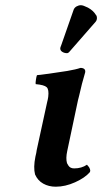

<svg xmlns="http://www.w3.org/2000/svg" viewBox="-20 -703 390 733"><path d="M236.8 -127Q230.5 -98.6 235.8 -80.1Q239.7 -72.3 241.2 -70.8Q248 -60.1 263.2 -60.1Q291.5 -60.1 312 -74.2Q317.4 -68.4 319.6 -65.2Q321.8 -62 323.7 -56.4Q325.7 -50.8 323.2 -45.9Q304.2 -23.9 266.6 -7.1Q229 9.8 192.9 9.8Q166 9.8 145 -2Q124 -13.7 113.8 -37.1Q106.9 -63.5 115.2 -105Q119.1 -120.1 120.1 -129.9L160.2 -314Q162.1 -320.3 164.1 -333Q167.5 -361.3 158.2 -370.1Q148.9 -378.9 116.2 -381.8Q115.2 -386.2 117.2 -398.9Q119.1 -411.6 121.1 -416Q152.3 -418.9 236.8 -432.1Q271 -438 287.1 -443.8Q296.9 -443.8 301.8 -439.5Q306.6 -435.1 305.2 -426.8Q292 -382.8 282.2 -337.9Q281.7 -335 280 -329.3Q278.3 -323.7 277.8 -320.8ZM289.1 -683.1Q297.4 -683.1 315.9 -673.8Q336.4 -662.6 346.2 -646Q350.1 -642.1 350.1 -634.8Q350.1 -626 345.2 -620.1L247.1 -507.8Q241.2 -500 235.8 -500Q226.1 -500 218 -504.9Q210 -509.8 210 -518.1Q210 -519 210.4 -520.8Q210.9 -522.5 210.9 -522.9Q211.4 -524.4 212.4 -526.9Q213.4 -529.3 213.9 -530.8L261.2 -666Q264.2 -673.8 272.2 -678.5Q280.3 -683.1 289.1 -683.1Z"/></svg>

Font: Common Serif
Style: Bold Italic
Weight: 700
Italic angle: -12°
Designer: Philipp H. Poll, Khaled Hosny
Foundry: Stefan Peev, Context Ltd.
Version: Version 1.026